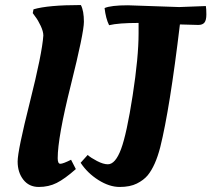

<svg xmlns="http://www.w3.org/2000/svg" viewBox="-20 -730 839 762"><path d="M209 -102C209 -156.7 226.3 -253.3 261 -392C295.7 -530.7 313 -614.5 313 -643.5C313 -672.5 309 -694.7 301 -710C213.7 -710 151 -704.3 113 -693L110 -678L120 -664C127.3 -654.7 134.5 -642.5 141.5 -627.5C148.5 -612.5 152 -599.7 152 -589C148.7 -541 130.8 -452.8 98.5 -324.5C66.2 -196.2 50 -117.7 50 -89C50 -60.3 57.5 -36.3 72.5 -17C87.5 2.3 108 12 134 12C160 12 183.7 6.7 205 -4C226.3 -14.7 251.7 -33 281 -59L262 -96C240.7 -85.3 226.5 -80 219.5 -80C212.5 -80 209 -87.3 209 -102ZM488 -709C442.7 -709 411.7 -705.3 395 -698C398.3 -670 404.3 -647.3 413 -630C437.7 -636 476.7 -639 530 -639V-598C530 -534.7 522.2 -452.3 506.5 -351C490.8 -249.7 475.5 -178.8 460.5 -138.5C445.5 -98.2 428 -78 408 -78C396 -78 381.7 -82.3 365 -91C348.3 -99.7 336 -107.7 328 -115L300 -84C318 -56.7 341.5 -33.8 370.5 -15.5C399.5 2.8 427.7 12 455 12C482.3 12 505 7.5 523 -1.5C541 -10.5 555.3 -21.3 566 -34C586.7 -59.3 603.3 -96.7 616 -146C641.3 -247.3 667.3 -409.7 694 -633C731.3 -631.7 755.7 -631 767 -631C778.3 -631 786.5 -634.2 791.5 -640.5C796.5 -646.8 799 -657.5 799 -672.5C799 -687.5 798.3 -698.7 797 -706L691 -702Z"/></svg>

Font: Oleo Script
Style: Regular
Weight: 400
Designer: Soytutype
Foundry: Soytutype
Version: Version 1.002